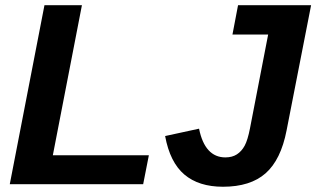

<svg xmlns="http://www.w3.org/2000/svg" viewBox="-20 -708 1216 738"><path d="M552.2 -111.3 530.3 0H17.6L150.9 -688H294.9L183.1 -111.3ZM836.9 9.8Q744.1 9.8 688.7 -37.1Q633.3 -84 614.7 -185.1L745.1 -213.4Q756.3 -158.2 781.7 -130.6Q807.1 -103 846.2 -103Q872.6 -103 890.6 -114.7Q908.7 -126.5 920.4 -147.9Q932.1 -169.4 940.9 -214.8L1010.7 -575.2H873.5L895 -688H1175.8L1081.5 -206.5Q1059.6 -93.8 1001 -42Q942.4 9.8 836.9 9.8Z"/></svg>

Font: Arimo
Style: Italic
Weight: 400
Italic angle: -12°
Designer: Steve Matteson
Foundry: Monotype Imaging Inc.
Version: Version 1.33